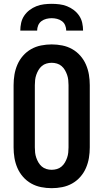

<svg xmlns="http://www.w3.org/2000/svg" viewBox="-20 -975 540 1003"><path d="M250 8Q222 8 194.5 2.5Q167 -3 143 -16.5Q119 -30 100.5 -51Q82 -72 71 -97.5Q60 -123 55.5 -150Q51 -177 51 -205V-530Q51 -558 55.5 -585Q60 -612 71 -637.5Q82 -663 100.5 -684Q119 -705 143 -718.5Q167 -732 194.5 -737.5Q222 -743 250 -743Q278 -743 305.5 -737.5Q333 -732 357 -718.5Q381 -705 399.5 -684Q418 -663 429 -637.5Q440 -612 444.5 -585Q449 -558 449 -530V-205Q449 -177 444.5 -150Q440 -123 429 -97.5Q418 -72 399.5 -51Q381 -30 357 -16.5Q333 -3 305.5 2.5Q278 8 250 8ZM250 -88Q264 -88 277.5 -92Q291 -96 301.5 -105Q312 -114 319 -126Q326 -138 330.5 -151Q335 -164 336.5 -177.5Q338 -191 338 -205V-530Q338 -544 336.5 -557.5Q335 -571 330.5 -584Q326 -597 319 -609Q312 -621 301.5 -630Q291 -639 277.5 -643Q264 -647 250 -647Q236 -647 222.5 -643Q209 -639 198.5 -630Q188 -621 181 -609Q174 -597 169.5 -584Q165 -571 163.5 -557.5Q162 -544 162 -530V-205Q162 -191 163.5 -177.5Q165 -164 169.5 -151Q174 -138 181 -126Q188 -114 198.5 -105Q209 -96 222.5 -92Q236 -88 250 -88ZM86 -815Q86 -835 90.5 -855.5Q95 -876 106.5 -893Q118 -910 134.5 -922.5Q151 -935 170 -942.5Q189 -950 209.5 -952.5Q230 -955 250 -955Q270 -955 290.5 -952.5Q311 -950 330 -942.5Q349 -935 365.5 -922.5Q382 -910 393.5 -893Q405 -876 409.5 -855.5Q414 -835 414 -815H326Q326 -829 320.5 -842.5Q315 -856 303.5 -864.5Q292 -873 278 -876.5Q264 -880 250 -880Q236 -880 222 -876.5Q208 -873 196.5 -864.5Q185 -856 179.5 -842.5Q174 -829 174 -815Z"/></svg>

Font: Iosevka SS04
Style: Bold
Weight: 700
Monospace: yes
Designer: Belleve Invis
Foundry: Belleve Invis
Version: Version 19.0.0; ttfautohint (v1.8.4)